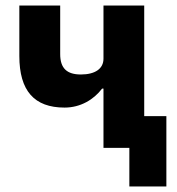

<svg xmlns="http://www.w3.org/2000/svg" viewBox="-20 -536 640 696"><path d="M448.9 139.9H583.1V-115.1H502.8V-516H355.1V-323.2C355.1 -286.9 324.9 -266 273.1 -266C223 -266 198.2 -288 198.2 -339.8V-516H50.1V-333.1C50.1 -207 104 -146 214.1 -146C272 -146 320 -175.1 350.1 -214.8H355.1V0H448.9Z"/></svg>

Font: Margiela Mono Bold
Style: Regular
Weight: 700
Designer: Mike Abbink, Paul van der Laan, Pieter van Rosmalen
Foundry: Bold Monday
Version: Version 2.003 2021